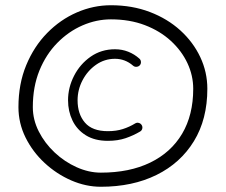

<svg xmlns="http://www.w3.org/2000/svg" viewBox="-20 -712 867 737"><path d="M516.6 -461.4Q511.7 -456.1 503.9 -455.6Q496.1 -455.1 490.7 -460Q460.4 -486.3 421.4 -486.3Q381.3 -486.3 348.6 -463.4Q315.9 -440.4 296.9 -404.1Q277.8 -367.7 277.8 -327.1Q277.8 -274.4 305.9 -241.5Q334 -208.5 394 -208.5Q426.3 -208.5 451.4 -216.6Q476.6 -224.6 499 -238.3Q505.4 -242.2 512.7 -240.2Q520 -238.3 523.9 -231.9Q527.8 -225.6 526.1 -218.3Q524.4 -210.9 517.6 -207Q492.2 -191.9 462.2 -181.6Q432.1 -171.4 394 -171.4Q343.8 -171.4 309.6 -192.6Q275.4 -213.9 258.3 -249.3Q241.2 -284.7 241.2 -327.1Q241.2 -376 264.2 -420.9Q287.1 -465.8 327.9 -494.4Q368.7 -522.9 421.4 -522.9Q448.7 -522.9 472.4 -513.4Q496.1 -503.9 514.6 -487.3Q520.5 -482.4 521 -474.6Q521.5 -466.8 516.6 -461.4ZM50.8 -300.8Q50.8 -389.6 80.6 -461.7Q110.4 -533.7 160.9 -585.2Q211.4 -636.7 274.9 -664.3Q338.4 -691.9 405.8 -691.9Q487.3 -691.9 555.2 -666Q623 -640.1 672.4 -595.2Q721.7 -550.3 748.8 -492.7Q775.9 -435.1 775.9 -371.1Q775.9 -254.4 724.4 -170.2Q672.9 -85.9 580.8 -40.5Q488.8 4.9 367.2 4.9Q309.6 4.9 253.4 -19.5Q197.3 -43.9 151.4 -86.4Q105.5 -128.9 78.1 -184.1Q50.8 -239.3 50.8 -300.8ZM106 -300.8Q106 -252.4 128.9 -207.3Q151.9 -162.1 189.9 -126.5Q228 -90.8 274.4 -70.1Q320.8 -49.3 367.2 -49.3Q477.1 -49.3 556.6 -87.9Q636.2 -126.5 679 -198.5Q721.7 -270.5 721.7 -371.1Q721.7 -421.9 699.5 -469.5Q677.2 -517.1 635.7 -555.2Q594.2 -593.3 536.1 -615.5Q478 -637.7 405.8 -637.7Q350.1 -637.7 296.6 -614.5Q243.2 -591.3 200 -547.4Q156.7 -503.4 131.3 -441.2Q106 -378.9 106 -300.8Z"/></svg>

Font: Mikhak Light
Style: Regular
Weight: 300
Designer: Amin Abedi
Version: Version 3.3